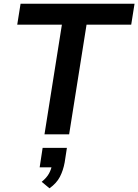

<svg xmlns="http://www.w3.org/2000/svg" viewBox="-20 -725 746 1036"><path d="M220 0 314 -592H73L91 -705H706L688 -592H447L353 0ZM247 291 205 256Q232 234 244.5 211Q257 188 261 163L283 178H194L210 73H341L329 151Q321 195 303 229.5Q285 264 247 291Z"/></svg>

Font: Nunito Sans 9pt
Style: Bold Italic
Weight: 700
Italic angle: -9°
Version: Version 3.101;gftools[0.9.27]